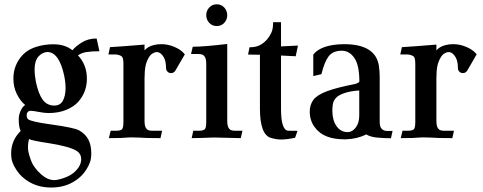

<svg xmlns="http://www.w3.org/2000/svg" viewBox="-20 -629 2200 875"><path d="M213.4 225.6Q159.7 225.6 118.4 203.1Q77.1 180.7 53.7 143.6Q42 126 36.4 109.4Q30.8 92.8 30.8 70.3Q30.8 10.7 74.2 -32.2Q65.4 -49.8 65.4 -85Q65.4 -105 74 -124Q82.5 -143.1 94.7 -150.4Q72.3 -168.9 56.6 -200.7Q41 -232.4 41 -270.5Q41 -334.5 85 -380.4Q107.9 -403.8 145 -415.5Q182.1 -427.2 223.1 -427.2Q276.4 -427.2 310.1 -399.9Q323.7 -417 352.5 -435.3Q381.3 -453.6 420.4 -453.6L433.1 -395.5Q397.5 -395.5 374.3 -391.8Q351.1 -388.2 335.4 -376.5Q376 -333.5 376 -270.5Q376 -210 337.4 -166Q317.4 -143.1 282.2 -128.4Q247.1 -113.8 200.2 -113.8Q181.6 -113.8 152.8 -119.6Q133.8 -123.5 121.1 -124Q101.6 -124 101.6 -103Q101.6 -91.3 108.4 -85.4Q122.6 -74.2 215.3 -61.5Q316.9 -47.4 339.8 -35.2Q368.2 -19.5 382.1 5.9Q396 31.2 396 70.3Q396 92.8 390.4 109.4Q384.8 126 373.5 143.6Q350.1 180.7 308.8 203.1Q267.6 225.6 213.4 225.6ZM228 -147.9Q254.4 -147.9 266.6 -170.2Q278.8 -192.4 278.8 -227.5Q278.8 -253.9 272.5 -284.2Q249.5 -392.1 194.8 -392.1Q171.4 -390.1 154.5 -370.6Q137.7 -351.1 137.7 -312.5Q137.7 -286.6 143.6 -255.9Q155.3 -200.7 174.8 -174.3Q194.3 -147.9 228 -147.9ZM228 191.9 238.3 190.9Q298.8 179.2 328.1 146.5Q350.1 123 350.1 95.7Q349.6 71.8 330.1 59.1Q296.9 38.1 199.2 22.9Q123 11.7 112.8 4.4Q107.4 20 107.4 44.9Q107.4 62.5 120.1 98.9Q132.8 135.3 168 166Q197.3 191.9 228 191.9Z M711.4 0.5Q642.1 0.5 613.8 -2Q598.1 -2.9 577.1 -2.9Q569.8 -2.9 564.9 -2.4Q538.1 0.5 476.1 0.5L484.4 -33.2H508.8Q527.8 -33.2 535.2 -39.1Q542.5 -44.9 542.5 -73.2V-337.4Q542.5 -359.4 537.6 -368.4Q532.7 -377.4 508.8 -380.9H474.1L481.4 -414.1Q532.7 -417 638.7 -425.8V-399.4Q657.2 -421.4 697.3 -426.8Q707 -427.7 716.3 -427.7Q745.1 -427.7 774.4 -415.5Q803.7 -403.3 820.3 -383.8Q820.3 -383.3 822.3 -381.3L778.8 -306.6Q772 -295.9 759.3 -295.9Q749.5 -295.9 743.2 -302.7Q736.8 -309.6 736.8 -316.9Q736.8 -350.1 726.6 -367.7Q712.9 -391.6 693.8 -391.6Q685.1 -391.6 673.1 -384Q661.1 -376.5 650.1 -351.1Q639.2 -325.7 639.2 -283.2Q639.2 -277.8 638.7 -273.4V-79.6Q638.7 -57.1 644 -47.6Q649.4 -38.1 656.7 -35.6Q664.1 -33.2 672.4 -33.2H718.8Z M1077.1 0.5Q1049.8 0.5 954.1 -2.4Q883.3 0.5 853.5 0.5L860.8 -33.2H886.2Q904.8 -33.2 912.4 -39.1Q919.9 -44.9 919.9 -73.2V-336.4Q919.9 -358.4 914.6 -367.9Q909.2 -377.4 901.9 -380.1Q894.5 -382.8 886.2 -382.8H850.6L858.4 -416Q909.7 -416 1015.6 -428.7V-79.1Q1015.6 -57.1 1021 -47.6Q1026.4 -38.1 1033.9 -35.6Q1041.5 -33.2 1049.3 -33.2H1085ZM967.8 -510.3Q946.8 -510.3 933.3 -525.1Q919.9 -540 919.9 -559.6Q919.9 -579.6 933.3 -594.5Q946.8 -609.4 967.8 -609.4Q988.8 -609.4 1002.2 -594.5Q1015.6 -579.6 1015.6 -559.6Q1015.6 -540 1002.2 -525.1Q988.8 -510.3 967.8 -510.3Z M1260.7 6.8Q1240.2 6.8 1214.8 -0.5Q1189.5 -7.8 1177 -41.7Q1164.6 -75.7 1164.6 -133.3V-379.4Q1146 -380.4 1110.4 -380.4L1117.2 -413.6Q1147.9 -413.6 1166.5 -424.3Q1200.7 -443.8 1217.8 -482.9Q1224.6 -498 1224.6 -527.8H1260.7V-417.5L1337.9 -421.4L1327.6 -372.6L1260.7 -376V-133.3Q1260.7 -81.5 1269.5 -57.4Q1278.3 -33.2 1294.4 -33.2L1335.9 -32.7L1324.7 -1Q1286.1 6.8 1260.7 6.8Z M1557.6 5.9H1549.8Q1503.9 5.9 1471.7 -6.3Q1436 -19.5 1413.8 -49.8Q1391.6 -80.1 1391.6 -120.6Q1391.6 -152.3 1408.7 -174.6Q1425.8 -196.8 1470.5 -213.4Q1515.1 -230 1595.2 -245.6Q1599.1 -246.1 1604.5 -248Q1616.7 -253.4 1617.7 -257.3Q1617.7 -332.5 1594.7 -365.2Q1571.8 -397.9 1537.6 -397.9Q1496.6 -397.5 1477.5 -372.1Q1458.5 -346.7 1444.8 -291L1407.7 -282.2V-380.4Q1443.4 -425.8 1544.9 -427.7V-427.2L1547.9 -427.7Q1690.4 -427.7 1706.5 -330.6Q1710.4 -304.2 1710.4 -278.3V-77.1Q1710.4 -55.7 1715.8 -46.9Q1724.6 -32.2 1744.1 -32.2H1769L1761.7 1Q1730.5 1 1699 -2Q1667.5 -4.9 1648.9 -16.6Q1609.4 3.9 1557.6 5.9ZM1564.5 -26.9Q1585.4 -26.9 1601.3 -47.9Q1617.2 -68.8 1617.2 -102.1V-216.8Q1575.2 -213.9 1548.3 -204.3Q1521.5 -194.8 1510.3 -181.9Q1499 -168.9 1496.8 -153.8Q1494.6 -138.7 1494.6 -124.5Q1494.6 -81.5 1513.7 -54.2Q1532.7 -26.9 1564.5 -26.9Z M2041.5 0.5Q1972.2 0.5 1943.8 -2Q1928.2 -2.9 1907.2 -2.9Q1899.9 -2.9 1895 -2.4Q1868.2 0.5 1806.2 0.5L1814.5 -33.2H1838.9Q1857.9 -33.2 1865.2 -39.1Q1872.6 -44.9 1872.6 -73.2V-337.4Q1872.6 -359.4 1867.7 -368.4Q1862.8 -377.4 1838.9 -380.9H1804.2L1811.5 -414.1Q1862.8 -417 1968.8 -425.8V-399.4Q1987.3 -421.4 2027.3 -426.8Q2037.1 -427.7 2046.4 -427.7Q2075.2 -427.7 2104.5 -415.5Q2133.8 -403.3 2150.4 -383.8Q2150.4 -383.3 2152.3 -381.3L2108.9 -306.6Q2102.1 -295.9 2089.4 -295.9Q2079.6 -295.9 2073.2 -302.7Q2066.9 -309.6 2066.9 -316.9Q2066.9 -350.1 2056.6 -367.7Q2043 -391.6 2023.9 -391.6Q2015.1 -391.6 2003.2 -384Q1991.2 -376.5 1980.2 -351.1Q1969.2 -325.7 1969.2 -283.2Q1969.2 -277.8 1968.8 -273.4V-79.6Q1968.8 -57.1 1974.1 -47.6Q1979.5 -38.1 1986.8 -35.6Q1994.1 -33.2 2002.4 -33.2H2048.8Z"/></svg>

Font: Quaaykop
Style: Medium
Weight: 500
Designer: Tup Wanders
Foundry: Free font, DO NOT SELL
Version: Version 1.00;July 31, 2023;FontCreator 11.5.0.2430 64-bit